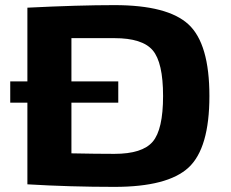

<svg xmlns="http://www.w3.org/2000/svg" viewBox="-20 -720 902 750"><path d="M427 -700Q635 -700 716.5 -624.5Q798 -549 798 -345Q798 -141 716.5 -65.5Q635 10 427 10Q254 10 87 0V-319H20V-402H87V-690Q287 -700 427 -700ZM427 -119Q536 -119 576.5 -166.5Q617 -214 617 -345Q617 -476 576.5 -523.5Q536 -571 427 -571H259V-402H442V-319H259V-121Q357 -119 427 -119Z"/></svg>

Font: Exo 2 Expanded
Style: Bold
Weight: 700
Width: 7
Designer: Natanael Gama
Version: Version 1.001;PS 001.001;hotconv 1.0.70;makeotf.lib2.5.58329